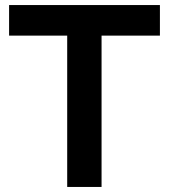

<svg xmlns="http://www.w3.org/2000/svg" viewBox="-20 -740 669 760"><path d="M246 0H382V-599H613V-720H16V-599H246Z"/></svg>

Font: Aspekta 600
Style: Regular
Weight: 600
Designer: Ivo Dolenc
Version: Version 2.100